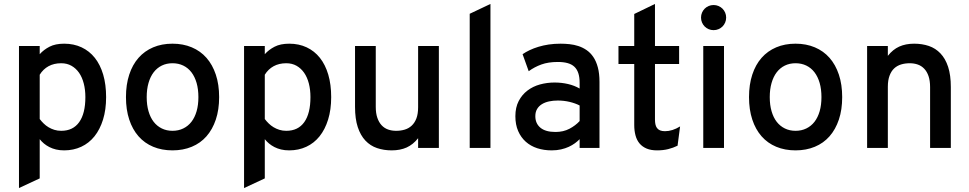

<svg xmlns="http://www.w3.org/2000/svg" viewBox="-20 -742 4859 963"><path d="M301.8 12.2Q279.3 12.2 261 7.8Q242.7 3.4 227.5 -4.4Q212.4 -12.2 200.4 -22.2Q188.5 -32.2 179.2 -43.9V152.8L75.2 201.2V-511.2H179.2V-470.2Q199.2 -492.7 228.5 -507.8Q257.8 -522.9 301.8 -522.9Q350.1 -522.9 389.2 -504.6Q428.2 -486.3 455.6 -451.9Q482.9 -417.5 497.6 -367.7Q512.2 -317.9 512.2 -254.9Q512.2 -191.9 496.8 -142.3Q481.4 -92.8 453.9 -58.3Q426.3 -23.9 387.5 -5.9Q348.6 12.2 301.8 12.2ZM287.1 -85.9Q346.2 -85.9 377.2 -129.4Q408.2 -172.9 408.2 -254.9Q408.2 -292 400.1 -323.2Q392.1 -354.5 376.5 -377Q360.8 -399.4 338.4 -412.1Q315.9 -424.8 287.1 -424.8Q250.5 -424.8 223.4 -409.9Q196.3 -395 179.2 -367.2V-145Q188 -133.3 199 -122.6Q210 -111.8 223.4 -103.8Q236.8 -95.7 252.7 -90.8Q268.6 -85.9 287.1 -85.9Z M845.2 12.2Q791.5 12.2 748.3 -5.9Q705.1 -23.9 674.8 -58.3Q644.5 -92.8 628.2 -142.3Q611.8 -191.9 611.8 -254.9Q611.8 -317.9 628.2 -367.7Q644.5 -417.5 674.8 -451.9Q705.1 -486.3 748.3 -504.6Q791.5 -522.9 845.2 -522.9Q898.4 -522.9 941.9 -504.6Q985.4 -486.3 1015.6 -451.9Q1045.9 -417.5 1062.5 -367.7Q1079.1 -317.9 1079.1 -254.9Q1079.1 -191.9 1062.5 -142.3Q1045.9 -92.8 1015.6 -58.3Q985.4 -23.9 941.9 -5.9Q898.4 12.2 845.2 12.2ZM845.2 -85.9Q875 -85.9 899.2 -97.7Q923.3 -109.4 940.2 -131.1Q957 -152.8 966.1 -184.1Q975.1 -215.3 975.1 -254.9Q975.1 -294.4 966.1 -325.9Q957 -357.4 940.2 -379.4Q923.3 -401.4 899.2 -413.1Q875 -424.8 845.2 -424.8Q815.4 -424.8 791.5 -413.1Q767.6 -401.4 750.7 -379.4Q733.9 -357.4 724.9 -325.9Q715.8 -294.4 715.8 -254.9Q715.8 -215.3 724.9 -184.1Q733.9 -152.8 750.7 -131.1Q767.6 -109.4 791.5 -97.7Q815.4 -85.9 845.2 -85.9Z M1430.7 12.2Q1408.2 12.2 1389.9 7.8Q1371.6 3.4 1356.4 -4.4Q1341.3 -12.2 1329.3 -22.2Q1317.4 -32.2 1308.1 -43.9V152.8L1204.1 201.2V-511.2H1308.1V-470.2Q1328.1 -492.7 1357.4 -507.8Q1386.7 -522.9 1430.7 -522.9Q1479 -522.9 1518.1 -504.6Q1557.1 -486.3 1584.5 -451.9Q1611.8 -417.5 1626.5 -367.7Q1641.1 -317.9 1641.1 -254.9Q1641.1 -191.9 1625.7 -142.3Q1610.4 -92.8 1582.8 -58.3Q1555.2 -23.9 1516.4 -5.9Q1477.5 12.2 1430.7 12.2ZM1416 -85.9Q1475.1 -85.9 1506.1 -129.4Q1537.1 -172.9 1537.1 -254.9Q1537.1 -292 1529.1 -323.2Q1521 -354.5 1505.4 -377Q1489.7 -399.4 1467.3 -412.1Q1444.8 -424.8 1416 -424.8Q1379.4 -424.8 1352.3 -409.9Q1325.2 -395 1308.1 -367.2V-145Q1316.9 -133.3 1327.9 -122.6Q1338.9 -111.8 1352.3 -103.8Q1365.7 -95.7 1381.6 -90.8Q1397.5 -85.9 1416 -85.9Z M2077.1 0V-48.8Q2052.2 -17.1 2019.8 -2.4Q1987.3 12.2 1944.8 12.2Q1904.8 12.2 1871.1 0.7Q1837.4 -10.7 1812.7 -36.9Q1788.1 -63 1774.4 -104.5Q1760.7 -146 1760.7 -206.1V-511.2H1864.7V-206.1Q1864.7 -173.8 1872.6 -151.1Q1880.4 -128.4 1894 -113.8Q1907.7 -99.1 1926.3 -92.5Q1944.8 -85.9 1966.8 -85.9Q1990.2 -85.9 2010.3 -92Q2030.3 -98.1 2045.2 -112.1Q2060.1 -126 2068.6 -148.4Q2077.1 -170.9 2077.1 -204.1V-511.2H2181.2V0Z M2335.9 0V-672.9L2439.9 -722.2V0Z M2986.8 0H2887.2V-43.9Q2877.4 -33.7 2863.8 -23.7Q2850.1 -13.7 2832.8 -5.6Q2815.4 2.4 2793.9 7.3Q2772.5 12.2 2747.1 12.2Q2708 12.2 2674.8 1.5Q2641.6 -9.3 2617.2 -31Q2592.8 -52.7 2578.9 -84.7Q2564.9 -116.7 2564.9 -159.2Q2564.9 -203.1 2581.5 -235.1Q2598.1 -267.1 2625.5 -287.8Q2652.8 -308.6 2688.2 -318.4Q2723.6 -328.1 2761.2 -328.1Q2796.4 -328.1 2828.9 -320.6Q2861.3 -313 2887.2 -297.9V-326.2Q2887.2 -355 2880.6 -375Q2874 -395 2860.6 -407.5Q2847.2 -419.9 2826.7 -425.5Q2806.2 -431.2 2777.8 -431.2Q2730 -431.2 2695.1 -418.5Q2660.2 -405.8 2631.8 -384.8L2601.1 -470.2Q2616.7 -481 2636.7 -490.5Q2656.7 -500 2680.7 -507.3Q2704.6 -514.6 2732.4 -518.8Q2760.3 -522.9 2792 -522.9Q2813.5 -522.9 2836.4 -520.5Q2859.4 -518.1 2881.1 -511Q2902.8 -503.9 2922.1 -490.7Q2941.4 -477.5 2955.8 -456.3Q2970.2 -435.1 2978.5 -404.3Q2986.8 -373.5 2986.8 -331.1ZM2766.1 -80.1Q2805.7 -80.1 2836.2 -96.2Q2866.7 -112.3 2887.2 -134.8V-212.9Q2865.7 -224.1 2836.9 -231Q2808.1 -237.8 2777.8 -237.8Q2754.4 -237.8 2733.9 -233.4Q2713.4 -229 2698 -219.5Q2682.6 -210 2673.8 -195.1Q2665 -180.2 2665 -159.2Q2665 -122.6 2690.7 -101.3Q2716.3 -80.1 2766.1 -80.1Z M3275.4 12.2Q3245.1 12.2 3223.4 3.2Q3201.7 -5.9 3187.7 -22.5Q3173.8 -39.1 3167.5 -62.7Q3161.1 -86.4 3161.1 -115.2V-420.9H3082V-511.2H3161.1V-671.9L3265.1 -722.2V-511.2H3386.2V-420.9H3265.1V-142.1Q3265.1 -129.4 3267.3 -118.7Q3269.5 -107.9 3275.1 -100.1Q3280.8 -92.3 3290.5 -88.1Q3300.3 -84 3315.4 -84Q3352.5 -84 3391.1 -107.9L3378.4 -11.2Q3356.9 -0.5 3331.5 5.9Q3306.2 12.2 3275.4 12.2Z M3507.3 0V-511.2H3611.3V0ZM3559.1 -590.8Q3545.9 -590.8 3534.4 -595.7Q3522.9 -600.6 3514.4 -609.1Q3505.9 -617.7 3501 -629.2Q3496.1 -640.6 3496.1 -653.8Q3496.1 -667 3501 -678.5Q3505.9 -689.9 3514.4 -698.5Q3522.9 -707 3534.4 -711.9Q3545.9 -716.8 3559.1 -716.8Q3572.3 -716.8 3583.7 -711.9Q3595.2 -707 3603.8 -698.5Q3612.3 -689.9 3617.2 -678.5Q3622.1 -667 3622.1 -653.8Q3622.1 -640.6 3617.2 -629.2Q3612.3 -617.7 3603.8 -609.1Q3595.2 -600.6 3583.7 -595.7Q3572.3 -590.8 3559.1 -590.8Z M3970.2 12.2Q3916.5 12.2 3873.3 -5.9Q3830.1 -23.9 3799.8 -58.3Q3769.5 -92.8 3753.2 -142.3Q3736.8 -191.9 3736.8 -254.9Q3736.8 -317.9 3753.2 -367.7Q3769.5 -417.5 3799.8 -451.9Q3830.1 -486.3 3873.3 -504.6Q3916.5 -522.9 3970.2 -522.9Q4023.4 -522.9 4066.9 -504.6Q4110.4 -486.3 4140.6 -451.9Q4170.9 -417.5 4187.5 -367.7Q4204.1 -317.9 4204.1 -254.9Q4204.1 -191.9 4187.5 -142.3Q4170.9 -92.8 4140.6 -58.3Q4110.4 -23.9 4066.9 -5.9Q4023.4 12.2 3970.2 12.2ZM3970.2 -85.9Q4000 -85.9 4024.2 -97.7Q4048.3 -109.4 4065.2 -131.1Q4082 -152.8 4091.1 -184.1Q4100.1 -215.3 4100.1 -254.9Q4100.1 -294.4 4091.1 -325.9Q4082 -357.4 4065.2 -379.4Q4048.3 -401.4 4024.2 -413.1Q4000 -424.8 3970.2 -424.8Q3940.4 -424.8 3916.5 -413.1Q3892.6 -401.4 3875.7 -379.4Q3858.9 -357.4 3849.9 -325.9Q3840.8 -294.4 3840.8 -254.9Q3840.8 -215.3 3849.9 -184.1Q3858.9 -152.8 3875.7 -131.1Q3892.6 -109.4 3916.5 -97.7Q3940.4 -85.9 3970.2 -85.9Z M4645 0V-305.2Q4645 -337.4 4637.2 -360.1Q4629.4 -382.8 4615.7 -397.2Q4602.1 -411.6 4583.5 -418.2Q4564.9 -424.8 4543 -424.8Q4519.5 -424.8 4499.5 -418.7Q4479.5 -412.6 4464.8 -398.9Q4450.2 -385.3 4441.7 -362.5Q4433.1 -339.8 4433.1 -307.1V0H4329.1V-511.2H4433.1V-461.9Q4458 -493.7 4490.2 -508.3Q4522.5 -522.9 4564.9 -522.9Q4605 -522.9 4638.7 -511.5Q4672.4 -500 4697 -474.1Q4721.7 -448.2 4735.4 -406.7Q4749 -365.2 4749 -305.2V0Z"/></svg>

Font: Overpass
Style: Regular
Weight: 400
Designer: Delve Withrington
Foundry: Delve Fonts
Version: Version 1.001